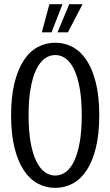

<svg xmlns="http://www.w3.org/2000/svg" viewBox="-20 -888 529 921"><path d="M456.1 -335Q456.1 -244.6 439.9 -179Q423.8 -113.3 395.3 -70.6Q366.7 -27.8 328.1 -7.3Q289.6 13.2 245.1 13.2Q200.2 13.2 161.6 -7.3Q123 -27.8 94.5 -70.6Q65.9 -113.3 49.6 -179Q33.2 -244.6 33.2 -335Q33.2 -424.8 49.6 -490.5Q65.9 -556.2 94.5 -599.1Q123 -642.1 161.6 -662.6Q200.2 -683.1 245.1 -683.1Q289.6 -683.1 328.1 -662.6Q366.7 -642.1 395.3 -599.1Q423.8 -556.2 439.9 -490.5Q456.1 -424.8 456.1 -335ZM372.1 -335Q372.1 -410.2 362.3 -464.8Q352.5 -519.5 335.4 -554.9Q318.4 -590.3 295.2 -607.2Q272 -624 245.1 -624Q217.8 -624 194.6 -607.2Q171.4 -590.3 154.1 -554.9Q136.7 -519.5 127 -464.8Q117.2 -410.2 117.2 -335Q117.2 -259.3 127 -204.6Q136.7 -149.9 154.1 -114.7Q171.4 -79.6 194.6 -62.7Q217.8 -45.9 245.1 -45.9Q272 -45.9 295.2 -62.7Q318.4 -79.6 335.4 -114.7Q352.5 -149.9 362.3 -204.6Q372.1 -259.3 372.1 -335ZM305.7 -732.9H255.9L312 -867.7H376ZM227.1 -732.9H180.7L216.8 -867.7H279.8Z"/></svg>

Font: Crushed
Style: Regular
Weight: 400
Width: 3
Designer: Astigmatic (AOETI)
Foundry: Astigmatic (AOETI)
Version: Version 001.001